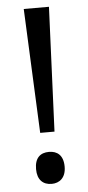

<svg xmlns="http://www.w3.org/2000/svg" viewBox="-53 -745 363 789"><g transform="rotate(-5 128.5 -351.0)"><path d="M158 -201 180 -714H76L99 -201ZM69 -54C69 -9 93 12 128 12C160 12 187 -8 187 -54C187 -102 161 -120 128 -120C93 -120 69 -101 69 -54Z"/></g></svg>

Font: Noto Sans Lao Looped UI SemiCond
Style: Regular
Weight: 400
Width: 4
Designer: Mark Frömberg, Ben Mitchell
Foundry: The Fontpad Ltd
Version: Version 1.001